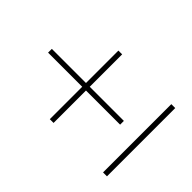

<svg xmlns="http://www.w3.org/2000/svg" viewBox="-152 -725 867 867"><g transform="rotate(-45 281.5 -291.5)"><path d="M267 -123H291V-341H498V-365H291V-583H267V-365H60V-341H267ZM60 0H496V-25H60Z"/></g></svg>

Font: Noto Sans Mono SemiCondensed Thin
Style: Regular
Weight: 100
Width: 4
Designer: Monotype Design Team
Foundry: Monotype Imaging Inc.
Version: Version 2.014